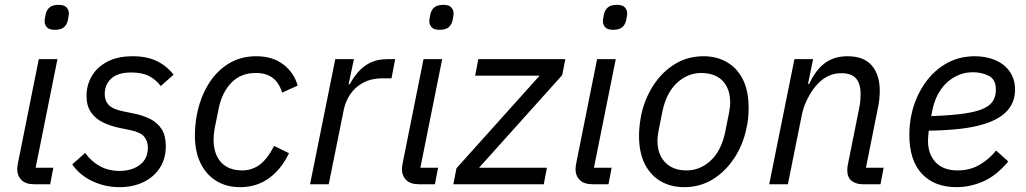

<svg xmlns="http://www.w3.org/2000/svg" viewBox="-20 -760 4233 792"><path d="M206 -637Q183 -637 173.5 -647.5Q164 -658 164 -672Q164 -675 164.5 -680.5Q165 -686 168 -700Q172 -719 184.5 -729.5Q197 -740 222 -740Q245 -740 254.5 -729.5Q264 -719 264 -705Q264 -702 263.5 -696.5Q263 -691 260 -677Q256 -658 243.5 -647.5Q231 -637 206 -637ZM187 0H121Q86 0 68.5 -17.5Q51 -35 51 -63Q51 -68 52 -74Q53 -80 54 -87L140 -516H217L127 -68H200Z M473 12Q414 12 361.5 -12.5Q309 -37 278 -82L331 -129Q358 -93 393 -74Q428 -55 473 -55Q524 -55 557 -80Q590 -105 590 -152Q590 -178 574.5 -196.5Q559 -215 514 -224L475 -232Q436 -240 405 -255Q374 -270 355.5 -296.5Q337 -323 337 -365Q337 -408 358 -445Q379 -482 421.5 -505Q464 -528 528 -528Q585 -528 626 -508.5Q667 -489 696 -452L643 -405Q626 -429 597 -445Q568 -461 522 -461Q466 -461 439 -436Q412 -411 412 -372Q412 -345 428 -327.5Q444 -310 487 -301L526 -293Q568 -285 599 -269.5Q630 -254 647 -227Q664 -200 664 -157Q664 -105 639 -67Q614 -29 571 -8.5Q528 12 473 12Z M971 12Q913 12 871 -14.5Q829 -41 806.5 -88.5Q784 -136 784 -199Q784 -222 786 -243.5Q788 -265 792 -286Q805 -355 838 -410Q871 -465 921.5 -496.5Q972 -528 1037 -528Q1105 -528 1149 -494Q1193 -460 1208 -407L1144 -378Q1131 -419 1104.5 -439Q1078 -459 1035 -459Q974 -459 935 -419.5Q896 -380 882 -312L865 -228Q863 -217 862 -204.5Q861 -192 861 -183Q861 -146 874 -117.5Q887 -89 913.5 -73Q940 -57 979 -57Q1017 -57 1048.5 -78.5Q1080 -100 1111 -158L1172 -128Q1140 -61 1089 -24.5Q1038 12 971 12Z M1336 0H1259L1363 -516H1440L1418 -413H1423Q1437 -439 1457 -462.5Q1477 -486 1506.5 -501Q1536 -516 1578 -516H1610L1595 -437H1559Q1512 -437 1478.5 -419Q1445 -401 1425 -371.5Q1405 -342 1398 -307Z M1793 -637Q1770 -637 1760.5 -647.5Q1751 -658 1751 -672Q1751 -675 1751.5 -680.5Q1752 -686 1755 -700Q1759 -719 1771.5 -729.5Q1784 -740 1809 -740Q1832 -740 1841.5 -729.5Q1851 -719 1851 -705Q1851 -702 1850.5 -696.5Q1850 -691 1847 -677Q1843 -658 1830.5 -647.5Q1818 -637 1793 -637ZM1774 0H1708Q1673 0 1655.5 -17.5Q1638 -35 1638 -63Q1638 -68 1639 -74Q1640 -80 1641 -87L1727 -516H1804L1714 -68H1787Z M2223 0H1850L1863 -66L2206 -448H1940L1953 -516H2312L2299 -450L1956 -68H2236Z M2509 -637Q2486 -637 2476.5 -647.5Q2467 -658 2467 -672Q2467 -675 2467.5 -680.5Q2468 -686 2471 -700Q2475 -719 2487.5 -729.5Q2500 -740 2525 -740Q2548 -740 2557.5 -729.5Q2567 -719 2567 -705Q2567 -702 2566.5 -696.5Q2566 -691 2563 -677Q2559 -658 2546.5 -647.5Q2534 -637 2509 -637ZM2490 0H2424Q2389 0 2371.5 -17.5Q2354 -35 2354 -63Q2354 -68 2355 -74Q2356 -80 2357 -87L2443 -516H2520L2430 -68H2503Z M2802 12Q2748 12 2706 -12Q2664 -36 2640 -83Q2616 -130 2616 -200Q2616 -222 2618.5 -243.5Q2621 -265 2625 -286Q2640 -354 2675.5 -408.5Q2711 -463 2763.5 -495.5Q2816 -528 2882 -528Q2936 -528 2978 -504Q3020 -480 3044 -433Q3068 -386 3068 -316Q3068 -294 3066 -272.5Q3064 -251 3059 -230Q3045 -163 3009 -108Q2973 -53 2920.5 -20.5Q2868 12 2802 12ZM2812 -57Q2868 -57 2912 -98Q2956 -139 2972 -218L2987 -293Q2989 -304 2990.5 -315.5Q2992 -327 2992 -338Q2992 -374 2978.5 -401.5Q2965 -429 2938 -444Q2911 -459 2872 -459Q2817 -459 2772.5 -418Q2728 -377 2712 -298L2697 -223Q2695 -212 2693.5 -200.5Q2692 -189 2692 -178Q2692 -142 2706 -115Q2720 -88 2746.5 -72.5Q2773 -57 2812 -57Z M3230 0H3153L3257 -516H3334L3313 -414H3318Q3345 -472 3383 -500Q3421 -528 3476 -528Q3543 -528 3576 -490Q3609 -452 3609 -385Q3609 -371 3607.5 -354Q3606 -337 3602 -318L3552 -68H3625L3612 0H3539Q3511 0 3493 -14Q3475 -28 3475 -58Q3475 -63 3475.5 -67.5Q3476 -72 3477 -79L3525 -318Q3528 -333 3529 -347.5Q3530 -362 3530 -371Q3530 -415 3511 -436.5Q3492 -458 3451 -458Q3423 -458 3400 -448Q3377 -438 3356 -417Q3331 -392 3312.5 -355.5Q3294 -319 3288 -288Z M3926 12Q3834 12 3782.5 -43.5Q3731 -99 3731 -204Q3731 -224 3733 -244.5Q3735 -265 3739 -284Q3753 -352 3789 -407.5Q3825 -463 3879 -495.5Q3933 -528 4001 -528Q4034 -528 4064 -519.5Q4094 -511 4117 -494Q4140 -477 4153.5 -451Q4167 -425 4167 -390Q4167 -356 4153 -329Q4139 -302 4111 -282Q4083 -262 4040 -248.5Q3997 -235 3940 -228.5Q3883 -222 3811 -221Q3810 -211 3809 -199Q3808 -187 3808 -179Q3808 -124 3839.5 -90.5Q3871 -57 3931 -57Q3980 -57 4019.5 -79.5Q4059 -102 4089 -139L4139 -94Q4091 -36 4036.5 -12Q3982 12 3926 12ZM3993 -462Q3953 -462 3918.5 -443Q3884 -424 3860.5 -390Q3837 -356 3827 -310L3821 -281Q3904 -284 3956.5 -291.5Q4009 -299 4037.5 -312.5Q4066 -326 4077 -345Q4088 -364 4088 -391Q4088 -432 4059 -447Q4030 -462 3993 -462Z"/></svg>

Font: IBM Plex Sans Var
Style: Italic
Weight: 400
Italic angle: -11.31°
Designer: Mike Abbink, Paul van der Laan, Pieter van Rosmalen
Foundry: Bold Monday
Version: Version 1.001